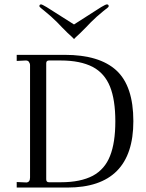

<svg xmlns="http://www.w3.org/2000/svg" viewBox="-20 -844 658 864"><path d="M55.2 -24.9 99.1 -22.9Q115.2 -24.4 115.2 -44.9V-550.8Q115.2 -558.6 109.9 -565.9Q105.5 -571.8 96.2 -571.8L55.2 -569.8V-597.2H271Q427.7 -597.2 503.9 -526.9Q580.1 -456.5 580.1 -298.8Q580.1 0 283.2 0H55.2ZM188 -37.1Q188 -23.9 200.2 -23.9H253.9Q342.3 -23.9 397.9 -53.2Q451.7 -82.5 475.1 -142.1Q499 -201.7 499 -297.9Q499 -394.5 475.1 -454.1Q450.7 -514.6 397 -543Q340.8 -571.8 253.9 -571.8H200.2Q188 -571.8 188 -559.1ZM157.2 -815.9Q157.2 -824.2 165 -824.2Q169.4 -824.2 189.9 -812L313 -733.9L435.1 -812Q455.6 -824.2 460.9 -824.2Q469.2 -824.2 469.2 -815.9Q469.2 -813 461.9 -807.1Q460 -805.7 454.1 -801.3Q448.2 -796.9 444.8 -793.9Q415 -770 389.2 -744.1L366.2 -720.2L341.8 -695.8Q313 -669.4 313 -668Q313.5 -668 310.8 -670.9Q308.1 -673.8 301.3 -680.2Q294.4 -686.5 284.2 -695.8L259.8 -720.2L236.8 -744.1Q210.9 -770 181.2 -793.9Q172.4 -801.3 165 -807.1Q157.2 -813.5 157.2 -815.9Z"/></svg>

Font: Unna Light
Style: Regular
Weight: 300
Designer: Jorge de Buen Unna
Foundry: Omnibus-Type
Version: Version 2.007;PS 002.007;hotconv 1.0.88;makeotf.lib2.5.64775